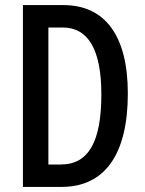

<svg xmlns="http://www.w3.org/2000/svg" viewBox="-20 -734 569 754"><path d="M482 -367C482 -593 393 -714 229 -714H70V0H222C391 0 482 -127 482 -367ZM378 -363C378 -180 329 -88 219 -88H170V-626H226C326 -626 378 -540 378 -363Z"/></svg>

Font: Noto Sans Hebrew ExtraCondensed Medium
Style: Regular
Weight: 500
Width: 2
Designer: Monotype Design Team
Foundry: Monotype Imaging Inc.
Version: Version 2.004